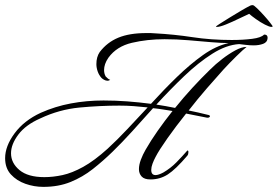

<svg xmlns="http://www.w3.org/2000/svg" viewBox="-78 -698 1084 749"><path d="M91 31Q55 31 21 19Q-13 7 -35.5 -17.5Q-58 -42 -58 -81Q-58 -128 -21 -178Q16 -228 81 -258Q137 -283 198.5 -294.5Q260 -306 326 -306Q373 -306 419 -302.5Q465 -299 511 -293Q561 -348 612 -397.5Q663 -447 713.5 -483Q764 -519 814 -530Q786 -530 745 -533.5Q704 -537 657.5 -541Q611 -545 564 -545Q496 -545 436.5 -531Q377 -517 345 -473Q336 -460 332 -448Q328 -436 328 -425Q328 -411 334 -400Q338 -396 343 -391.5Q348 -387 352 -387Q348 -383 342 -383Q335 -383 328.5 -386.5Q322 -390 318 -394Q308 -405 303 -419.5Q298 -434 298 -448Q298 -476 311 -495Q340 -533 383.5 -551Q427 -569 493 -569Q501 -569 509.5 -569Q518 -569 526 -568Q601 -564 673 -553Q745 -542 826 -542Q870 -542 905.5 -546.5Q941 -551 952 -563H954Q966 -563 966 -550Q965 -533 948.5 -527Q932 -521 912 -521Q896 -521 880.5 -523Q865 -525 855 -526Q805 -523 750.5 -488.5Q696 -454 641 -401.5Q586 -349 532 -290Q550 -287 568.5 -284Q587 -281 605 -277Q638 -318 673 -356Q708 -394 741 -426Q763 -448 789 -468Q815 -488 840 -501.5Q865 -515 884 -515Q871 -505 844 -478.5Q817 -452 794 -427Q766 -396 729.5 -354Q693 -312 658 -267Q677 -263 695.5 -259Q714 -255 733 -250Q741 -249 741 -244Q741 -242 737.5 -240Q734 -238 729 -239L648 -255Q608 -205 575.5 -159Q543 -113 529 -86Q522 -73 517 -59.5Q512 -46 512 -35Q512 -15 529 -15Q540 -15 559 -25Q588 -42 610.5 -65Q633 -88 653 -111Q657 -111 657 -105Q657 -96 653 -91Q607 -37 576.5 -17.5Q546 2 509 2Q485 2 474.5 -9.5Q464 -21 464 -38Q464 -55 471.5 -75Q479 -95 490 -114Q510 -149 537 -187.5Q564 -226 595 -265Q576 -268 557.5 -271Q539 -274 519 -276Q478 -230 438 -186Q398 -142 361 -106Q324 -70 284 -38.5Q244 -7 197 12Q150 31 91 31ZM95 -7Q129 -7 166 -15Q203 -23 246.5 -47Q290 -71 342 -118Q380 -153 419 -194.5Q458 -236 498 -279Q471 -282 443.5 -284Q416 -286 388 -286Q312 -286 232.5 -278.5Q153 -271 79 -236Q22 -211 -6.5 -173Q-35 -135 -35 -100Q-35 -62 -2 -34.5Q31 -7 95 -7ZM768 -593Q763 -593 765 -595Q765 -596 780.5 -606Q796 -616 818 -629.5Q840 -643 862 -656Q884 -669 898 -676Q902 -678 908 -678Q912 -678 924.5 -666Q937 -654 951.5 -638Q966 -622 976 -609Q986 -596 986 -595Q984 -593 981 -593Q973 -593 955.5 -602Q938 -611 920.5 -623.5Q903 -636 894 -644Q880 -638 854.5 -625.5Q829 -613 804.5 -603Q780 -593 768 -593Z"/></svg>

Font: Luxurious Script
Style: Regular
Weight: 400
Designer: Robert E. Leuschke
Foundry: Robert E. Leuschke
Version: Version 1.010; ttfautohint (v1.8.3)